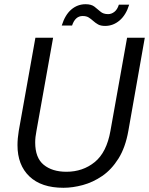

<svg xmlns="http://www.w3.org/2000/svg" viewBox="-20 -879 707 911"><path d="M281 12Q176 12 119.5 -42Q63 -96 63 -190Q63 -222 69 -258L148 -700H232L153 -258Q150 -243 148.5 -229.5Q147 -216 147 -203Q147 -130 187.5 -97Q228 -64 295 -64Q373 -64 429.5 -110Q486 -156 504 -258L583 -700H667L589 -258Q575 -179 542 -126.5Q509 -74 465 -44Q421 -14 373 -1Q325 12 281 12ZM479 -756Q458 -756 445.5 -763Q433 -770 422.5 -779.5Q412 -789 401 -796Q390 -803 372 -803Q337 -803 322 -758H273Q289 -809 318.5 -834Q348 -859 386 -859Q413 -859 428 -847.5Q443 -836 456.5 -824Q470 -812 493 -812Q509 -812 523 -823Q537 -834 544 -857H593Q578 -808 547.5 -782Q517 -756 479 -756Z"/></svg>

Font: Rethink Sans
Style: Italic
Weight: 400
Italic angle: -10°
Designer: The Rethink Sans project authors (Hans Thiessen). DM Sans designed by Colophon Foundry.
Foundry: Rethink Communications LLC
Version: Version 1.001